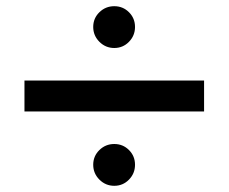

<svg xmlns="http://www.w3.org/2000/svg" viewBox="-20 -600 738 620"><path d="M59 -240V-340H639V-240ZM349 0Q321 0 301 -20Q281 -40 281 -68Q281 -96 301 -115.5Q321 -135 349 -135Q377 -135 396.5 -115.5Q416 -96 416 -68Q416 -40 396.5 -20Q377 0 349 0ZM349 -445Q321 -445 301 -465Q281 -485 281 -513Q281 -541 301 -560.5Q321 -580 349 -580Q377 -580 396.5 -560.5Q416 -541 416 -513Q416 -485 396.5 -465Q377 -445 349 -445Z"/></svg>

Font: M PLUS 2 Medium
Style: Regular
Weight: 500
Designer: Coji Morishita
Foundry: UNDERFOREST DESIGN
Version: Version 1.001